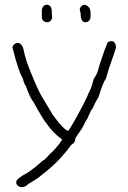

<svg xmlns="http://www.w3.org/2000/svg" viewBox="-20 -609 528 793"><path d="M439.5 -439.5Q455.1 -439.5 459 -418V-414.1Q459 -408.7 435.5 -341.8Q427.7 -321.8 418 -285.2Q404.3 -266.1 386.7 -207Q373 -186.5 363.3 -162.1Q357.9 -159.7 341.8 -121.1Q338.9 -118.7 318.4 -78.1Q291 -40 291 -35.2Q291 -20 273.4 -9.8Q221.7 62 152.3 113.3Q141.6 125 97.7 150.4Q84 164.1 70.3 164.1H68.4Q46.9 160.6 46.9 142.6Q46.9 129.4 91.8 105.5Q117.7 89.4 156.2 54.7Q165 51.8 185.5 27.3Q209 8.8 236.3 -31.2V-33.2Q200.2 -58.1 171.9 -99.6Q160.2 -111.3 117.2 -189.5Q105.5 -201.2 85.9 -255.9Q81.5 -256.8 74.2 -285.2Q56.6 -312 31.2 -414.1Q37.6 -431.6 52.7 -431.6Q71.8 -431.6 78.1 -400.4Q85.9 -360.8 105.5 -314.5Q135.3 -239.7 152.3 -210.9L199.2 -132.8Q243.7 -72.3 261.7 -68.4Q277.3 -87.9 326.2 -181.6Q343.8 -216.3 343.8 -220.7Q355 -236.3 367.2 -283.2Q383.3 -303.7 390.6 -339.8Q418 -422.4 425.8 -435.5ZM174.3 -589.4Q189.9 -589.4 193.8 -567.9V-556.2Q193.8 -547.9 195.8 -534.7Q189.5 -517.1 174.3 -517.1Q152.8 -520.5 152.8 -538.6V-567.9Q156.2 -589.4 174.3 -589.4ZM330.6 -589.4Q354 -582 354 -556.2V-538.6Q350.6 -517.1 332.5 -517.1Q313 -517.1 313 -554.2Q309.1 -568.8 309.1 -571.8Q315.4 -589.4 330.6 -589.4Z"/></svg>

Font: CEF Fonts CJK
Style: Regular
Weight: 400
Designer: PartyBoss (派对大魔王)
Version: Release 2.25